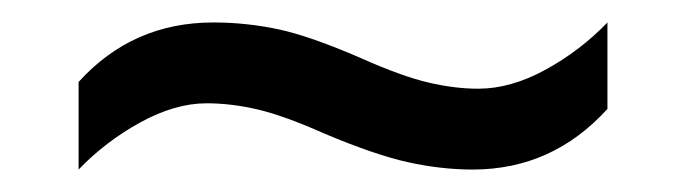

<svg xmlns="http://www.w3.org/2000/svg" viewBox="-20 -438 612 171"><path d="M269 -319Q233 -335 209.5 -340.5Q186 -346 164 -346Q136 -346 105 -329Q74 -312 50 -287V-365Q98 -418 170 -418Q199 -418 227.5 -412Q256 -406 302 -386Q338 -370 361.5 -364.5Q385 -359 406 -359Q435 -359 466 -376Q497 -393 521 -418V-341Q472 -287 401 -287Q373 -287 343.5 -293.5Q314 -300 269 -319Z"/></svg>

Font: Noto Sans Vai
Style: Regular
Weight: 400
Designer: Monotype Design Team
Foundry: Monotype Imaging Inc.
Version: Version 2.001; ttfautohint (v1.8.4.7-5d5b)